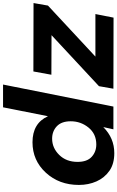

<svg xmlns="http://www.w3.org/2000/svg" viewBox="231 -1014 788 1291"><g transform="rotate(-90 625.5 -368.0)"><path d="M1153 1 675 0 692 -97 1035 -416 769 -417 791 -538 1251 -537 1234 -440 891 -121H1177ZM242 6Q170.5 6 124 -26Q75.5 -60 51.8 -113.8Q28 -167.5 28 -232Q28 -365 110.5 -454.5Q193 -544 315 -544Q443 -544 490 -440L550 -742H703L555 0H402L417 -68Q343 6 242 6ZM300 -115Q371 -115 413.5 -167Q456 -219 456 -287Q456 -349 422.5 -380.5Q389 -412 339 -412Q277 -412 230 -364.5Q183 -317 183 -241Q183 -177 217 -146Q251 -115 300 -115Z"/></g></svg>

Font: Argentum Sans SemiBold
Style: Italic
Weight: 600
Italic angle: -11°
Designer: Julieta Ulanovsky (font), Cristiano Sobral (main changes and remaster)
Foundry: Julieta Ulanovsky (font), Cristiano Sobral (main changes and remaster)
Version: Version 2.007;June 15, 2022;FontCreator 14.0.0.2814 64-bit; 